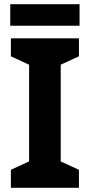

<svg xmlns="http://www.w3.org/2000/svg" viewBox="-20 -897 429 917"><path d="M357 0H32V-86L119 -126V-588L32 -628V-714H357V-628L270 -588V-126L357 -86ZM360 -877V-774H29V-877Z"/></svg>

Font: Noto Sans Devanagari UI
Style: Bold
Weight: 700
Designer: Jelle Bosma - Monotype Design Team
Foundry: Monotype Imaging Inc.
Version: Version 2.004; ttfautohint (v1.8.4.7-5d5b)